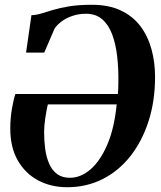

<svg xmlns="http://www.w3.org/2000/svg" viewBox="-20 -772 675 803"><path d="M89 -552 111.5 -708.5Q131 -709 152.5 -715.5Q174 -722 202 -730.5Q230 -739 269.5 -745.5Q309 -752 365 -752Q435 -752 485.2 -728.2Q535.5 -704.5 567 -662.8Q598.5 -621 613.5 -566.5Q628.5 -512 628.5 -450.5Q628.5 -350 601.5 -265.8Q574.5 -181.5 525.5 -119.2Q476.5 -57 409.2 -23Q342 11 261 11Q193 11 139.2 -17.8Q85.5 -46.5 54.2 -101.2Q23 -156 23 -234Q23 -277 30 -317.8Q37 -358.5 44.5 -379H473Q473.5 -385 474 -393Q474.5 -401 474.8 -410Q475 -419 475 -427Q476 -485 470 -536.8Q464 -588.5 449 -628.5Q434 -668.5 407.2 -691.5Q380.5 -714.5 340 -714.5Q308.5 -714.5 282 -705.2Q255.5 -696 236.8 -681.8Q218 -667.5 208 -652L165 -552ZM468 -335.5H180Q174 -309 169.2 -277.2Q164.5 -245.5 164.5 -218.5Q164.5 -181.5 169.2 -147.5Q174 -113.5 186 -86.5Q198 -59.5 219 -44Q240 -28.5 272 -28.5Q318.5 -28.5 359.5 -64.5Q400.5 -100.5 429.5 -169Q458.5 -237.5 468 -335.5Z"/></svg>

Font: Merriweather 96pt
Style: Bold Italic
Weight: 700
Italic angle: -7.8°
Version: Version 2.101